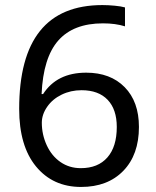

<svg xmlns="http://www.w3.org/2000/svg" viewBox="-20 -722 612 753"><path d="M470.2 -692.9V-618.7Q433.1 -630.4 383.8 -630.4Q268.1 -630.4 208.7 -563.2Q149.4 -496.1 143.1 -353H148.9Q203.1 -437 317.9 -437Q413.1 -437 469 -380.1Q524.9 -323.2 524.9 -224.1Q524.9 -115.2 463.6 -52Q402.3 11.2 297.9 11.2Q187.5 11.2 121.3 -69.1Q55.2 -149.4 55.2 -294.9Q55.2 -498.5 136.7 -600.3Q218.3 -702.1 381.8 -702.1Q403.8 -702.1 429.4 -699.7Q455.1 -697.3 470.2 -692.9ZM438 -224.1Q438 -293 402.1 -330.6Q366.2 -368.2 299.8 -368.2Q257.3 -368.2 221.7 -350.8Q186 -333.5 165 -303.2Q144 -272.9 144 -240.7Q144 -194.3 163.3 -152.3Q182.6 -110.4 217.3 -86.4Q252 -62.5 296.9 -62.5Q364.3 -62.5 401.1 -104.5Q438 -146.5 438 -224.1Z"/></svg>

Font: Noto Sans Kannada
Style: Regular
Weight: 400
Designer: Monotype Design team
Foundry: Monotype Imaging Inc.
Version: Version 1.00